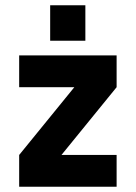

<svg xmlns="http://www.w3.org/2000/svg" viewBox="-20 -711 517 731"><path d="M53 -379H263L53 -121V0H424V-121H214L424 -379V-500H53ZM171 -556H305V-691H171Z"/></svg>

Font: TitilliumText22L
Style: 999 wt
Weight: 900
Designer: Campivisivi
Foundry: Campivisivi
Version: 1.000